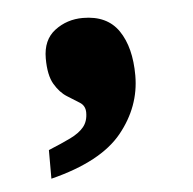

<svg xmlns="http://www.w3.org/2000/svg" viewBox="-35 -204 396 394"><g transform="rotate(-5 163.0 -7.5)"><path d="M56 95Q83 84 101.5 75Q120 66 129.5 54.5Q139 43 139 25Q139 11 128 4Q117 -3 102.5 -12Q88 -21 77 -39.5Q66 -58 66 -93Q66 -131 91 -150Q116 -169 149 -169Q199 -169 222.5 -134.5Q246 -100 246 -42Q246 22 203 75Q160 128 56 154Z"/></g></svg>

Font: Noto Rashi Hebrew Black
Style: Regular
Weight: 900
Version: Version 1.006